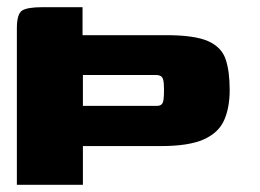

<svg xmlns="http://www.w3.org/2000/svg" viewBox="-20 -515 724 535"><path d="M27 -436Q27 -476 41.5 -485.5Q56 -495 99 -495H210V-417H443Q522 -417 559.5 -400.5Q597 -384 608.5 -350.5Q620 -317 620 -264Q620 -215 604.5 -180Q589 -145 547.5 -126.5Q506 -108 429 -108H211V0H27ZM211 -306V-220H417Q425 -220 429.5 -223.5Q434 -227 435.5 -236.5Q437 -246 437 -264Q437 -283 435 -291.5Q433 -300 428 -303Q423 -306 414 -306Z"/></svg>

Font: Genos Thin Black
Style: Regular
Weight: 900
Version: Version 1.010